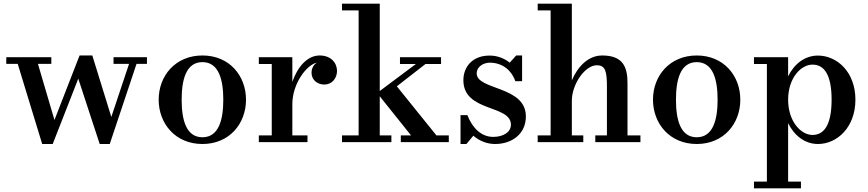

<svg xmlns="http://www.w3.org/2000/svg" viewBox="-20 -770 4702 1040"><path d="M275 -120 185.5 -424H258V-460H14V-424H76L208.5 10H265.5L404 -344L520 10H574.5L719.5 -424H776V-460H595V-424H679L583 -136.5L480 -469.5H411Z M839.5 -230C839.5 -100 930.5 10 1076.5 10C1222.5 10 1312.5 -100 1312.5 -230C1312.5 -360 1222.5 -469.5 1076.5 -469.5C930.5 -469.5 839.5 -360 839.5 -230ZM964 -230C964 -336.5 987 -433.5 1076.5 -433.5C1166 -433.5 1189.5 -336.5 1189.5 -230C1189.5 -123.5 1166 -26.5 1076.5 -26.5C987 -26.5 964 -123.5 964 -230Z M1382 -36.5V0H1645.5V-36.5H1563.5V-206C1563.5 -315.5 1639.5 -418.5 1696.5 -431C1679 -419.5 1667.5 -400.5 1667.5 -375.5C1667.5 -339.5 1696.5 -312 1737 -312C1777.5 -312 1805.5 -345.5 1805.5 -386C1805.5 -427.5 1774.5 -469.5 1711.5 -469.5C1643 -469.5 1590.5 -405 1563.5 -326.5V-460H1382V-423.5H1452V-36.5Z M1832.5 -36.5V0H2100V-36.5H2037V-248.5L2206.5 -36.5H2151V0H2411V-36.5H2344L2129.5 -302.5L2285 -423.5H2369V-460H2146.5V-423.5H2233L2037 -277V-750H1832.5V-713.5H1922.5V-36.5Z M2506.5 10 2544 -35C2576 -7 2617 10 2662 10C2751.5 10 2828.5 -43 2828.5 -139.5C2828.5 -306 2562 -280.5 2562 -373C2562 -407.5 2597.5 -430.5 2633 -430.5C2707 -430.5 2754 -382.5 2771.5 -330H2808V-469.5H2776L2741 -430.5C2712.5 -453.5 2675 -469 2632 -469C2538 -469 2490 -407 2490 -335.5C2490 -161 2747.5 -204.5 2747.5 -94.5C2747.5 -52.5 2703.5 -28.5 2651.5 -28.5C2587.5 -28.5 2539 -76 2511.5 -146.5H2474.5V10Z M2892.5 -36.5V0H3139.5V-36.5H3077.5V-224.5C3077.5 -313 3148 -416.5 3212.5 -416.5C3259.5 -416.5 3267.5 -383 3267.5 -299V-36.5H3204.5V0H3449V-36.5H3379V-319.5C3379 -406.5 3355 -469.5 3242 -469.5C3163 -469.5 3107 -404.5 3077.5 -334.5V-750H2892.5V-713.5H2962.5V-36.5Z M3517 -230C3517 -100 3608 10 3754 10C3900 10 3990 -100 3990 -230C3990 -360 3900 -469.5 3754 -469.5C3608 -469.5 3517 -360 3517 -230ZM3641.5 -230C3641.5 -336.5 3664.5 -433.5 3754 -433.5C3843.5 -433.5 3867 -336.5 3867 -230C3867 -123.5 3843.5 -26.5 3754 -26.5C3664.5 -26.5 3641.5 -123.5 3641.5 -230Z M4064 213.5V250H4318.5V213.5H4249V-103C4281.5 -36.5 4339 10 4410.5 10C4514 10 4613.5 -80 4613.5 -230C4613.5 -380 4514 -469 4410.5 -469C4339 -469 4281.5 -423 4249 -356.5V-460H4064V-423.5H4134V213.5ZM4249 -230C4249 -347 4318 -420 4381 -420C4443.5 -420 4484.5 -367 4484.5 -230C4484.5 -93 4443.5 -39 4381 -39C4318 -39 4249 -112.5 4249 -230Z"/></svg>

Font: Bodoni* 06pt Medium
Style: Regular
Weight: 500
Version: Version 2.3